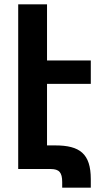

<svg xmlns="http://www.w3.org/2000/svg" viewBox="-20 -780 467 886"><path d="M64 0H214C253 0 267 16 267 60V86H399V47C399 -71 348 -109 235 -109H197V-393H399V-501H197V-760H64Z"/></svg>

Font: Noto Sans Armenian Condensed
Style: Bold
Weight: 700
Width: 3
Designer: Monotype Design Team
Foundry: Monotype Imaging Inc.
Version: Version 2.008